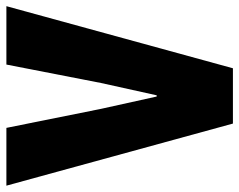

<svg xmlns="http://www.w3.org/2000/svg" viewBox="-99 -665 760 610"><g transform="rotate(-90 281.0 -360.0)"><path d="M193.4 0 -3.9 -719.7H179.7L240.2 -418.9L279.3 -242.2H283.2L322.3 -418.9L380.9 -719.7H566.4L369.1 0Z"/></g></svg>

Font: Reddit Mono Black
Style: Regular
Weight: 900
Monospace: yes
Designer: Stephen Hutchings
Foundry: Reddit
Version: Version 1.014